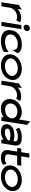

<svg xmlns="http://www.w3.org/2000/svg" viewBox="1800 -2492 702 4343"><g transform="rotate(90 2151.5 -320.0)"><path d="M30 0H123L153 -190C161 -241 192 -281 228 -309C261 -334 306 -355 360 -355C404 -355 411 -350 426 -338L434 -331L487 -420L479 -424C454 -437 442 -447 383 -447C299 -447 233 -413 181 -369L196 -461L93 -395Z M539 -573C533 -533 561 -502 600 -502C639 -502 677 -533 683 -573C689 -613 661 -644 622 -644C583 -644 545 -613 539 -573ZM474 0H567L638 -451H545Z M664 -226C659 -193 659 -160 665 -131C684 -48 762 11 908 11C1012 11 1093 -18 1150 -54L1155 -57L1154 -165L1112 -134C1068 -104 1005 -82 923 -82C895 -82 871 -86 848 -93C787 -112 749 -157 760 -226C763 -246 771 -266 783 -283C819 -332 883 -370 975 -370C1064 -370 1099 -349 1109 -276L1113 -250L1182 -364L1180 -369C1148 -450 1063 -462 983 -462C938 -462 896 -456 856 -443C756 -410 682 -337 664 -226Z M1210 -226C1189 -95 1292 11 1462 11C1632 11 1766 -95 1787 -226C1808 -357 1707 -462 1537 -462C1367 -462 1231 -357 1210 -226ZM1302 -226C1315 -307 1414 -371 1523 -371C1632 -371 1708 -307 1695 -226C1682 -145 1585 -80 1477 -80C1368 -80 1289 -145 1302 -226Z M1805 0H1898L1928 -190C1936 -241 1967 -281 2003 -309C2036 -334 2081 -355 2135 -355C2179 -355 2186 -350 2201 -338L2209 -331L2262 -420L2254 -424C2229 -437 2217 -447 2158 -447C2074 -447 2008 -413 1956 -369L1971 -461L1868 -395Z M2223 -226C2204 -108 2266 11 2438 11C2520 11 2585 -17 2635 -55L2626 0H2713L2805 -582L2723 -651L2683 -399C2648 -435 2594 -462 2513 -462C2375 -462 2245 -367 2223 -226ZM2321 -226C2332 -295 2401 -363 2502 -363C2610 -363 2667 -295 2656 -226C2643 -143 2568 -84 2458 -84C2362 -84 2309 -150 2321 -226Z M2791 -137C2777 -46 2844 11 2965 11C3040 11 3108 -25 3143 -48L3135 0H3221L3268 -296C3286 -407 3229 -462 3089 -462C2987 -462 2925 -439 2876 -403L2868 -397L2905 -324L2916 -332C2963 -363 3003 -371 3075 -371C3156 -371 3184 -353 3175 -298L3171 -273C3147 -281 3102 -293 3051 -293C2912 -293 2809 -250 2791 -137ZM2888 -138C2896 -189 2957 -204 3037 -204C3088 -204 3137 -191 3157 -186L3151 -147C3137 -135 3063 -78 2983 -78C2917 -78 2882 -97 2888 -138Z M3326 -357H3408L3377 -161C3362 -52 3417 11 3554 11C3630 11 3663 -9 3700 -32L3708 -37L3680 -118L3669 -111C3636 -89 3632 -80 3569 -80C3491 -80 3462 -110 3472 -170L3502 -357H3714L3728 -449H3516L3545 -632H3451L3422 -449H3340Z M3723 -226C3702 -95 3805 11 3975 11C4145 11 4279 -95 4300 -226C4321 -357 4220 -462 4050 -462C3880 -462 3744 -357 3723 -226ZM3815 -226C3828 -307 3927 -371 4036 -371C4145 -371 4221 -307 4208 -226C4195 -145 4098 -80 3990 -80C3881 -80 3802 -145 3815 -226Z"/></g></svg>

Font: Charger Pro
Style: ExBdSuExtObl
Weight: 400
Designer: Jasper
Foundry: Cannot Into Space Fonts
Version: Version 1.09